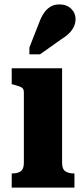

<svg xmlns="http://www.w3.org/2000/svg" viewBox="-20 -849 379 869"><path d="M261 -540V-112Q261 -84 275.5 -74Q290 -64 314 -64H317V0H33V-64H35Q60 -64 74 -74Q88 -84 88 -112V-432Q88 -448 76.5 -454Q65 -460 41 -466L33 -468V-540ZM157 -746Q166 -771 178.5 -789.5Q191 -808 208 -818.5Q225 -829 249 -829Q282 -829 302 -809.5Q322 -790 322 -763Q322 -744 314 -727.5Q306 -711 291.5 -697Q277 -683 257 -671L161 -603H113V-634Z"/></svg>

Font: Roboto Serif SemiCondensed
Style: Bold
Weight: 700
Width: 4
Designer: Greg Gazdowicz
Foundry: Commercial Type
Version: Version 1.007